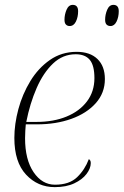

<svg xmlns="http://www.w3.org/2000/svg" viewBox="-20 -759 508 789"><path d="M205 10Q135 10 87 -41.5Q39 -93 39 -192Q39 -249 55.5 -310.5Q72 -372 104.5 -425.5Q137 -479 185 -512.5Q233 -546 295 -546Q350 -546 380.5 -516.5Q411 -487 411 -434Q411 -377 373.5 -335Q336 -293 273 -270.5Q210 -248 132 -248H86Q85 -241 84 -222Q83 -203 83 -191Q83 -103 118 -51.5Q153 0 206 0Q265 0 297 -31Q329 -62 345 -105Q353 -101 353 -89Q353 -67 335.5 -44Q318 -21 285 -5.5Q252 10 205 10ZM130 -258Q200 -258 253.5 -280Q307 -302 337.5 -342.5Q368 -383 368 -438Q368 -490 349 -513Q330 -536 291 -536Q238 -536 198 -498Q158 -460 130.5 -397Q103 -334 88 -258ZM434 -652Q424 -652 418 -658Q412 -664 412 -678Q412 -699 420.5 -719Q429 -739 446 -739Q468 -739 468 -713Q468 -689 459 -670.5Q450 -652 434 -652ZM266 -652Q257 -652 251 -658Q245 -664 245 -678Q245 -699 253.5 -719Q262 -739 279 -739Q301 -739 301 -713Q301 -689 292 -670.5Q283 -652 266 -652Z"/></svg>

Font: Noto Serif Display ExtraLight
Style: Italic
Weight: 200
Italic angle: -12°
Designer: Monotype Design Team
Foundry: Monotype Imaging Inc.
Version: Version 2.009